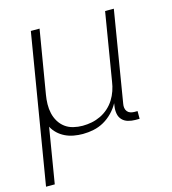

<svg xmlns="http://www.w3.org/2000/svg" viewBox="-109 -620 819 914"><g transform="rotate(-15 300.0 -162.5)"><path d="M5 205 127 -530H170L118 -219Q114 -196 113.5 -172.5Q113 -149 118 -127Q123 -105 134.5 -86Q146 -67 163.5 -54Q181 -41 203.5 -35.5Q226 -30 249 -30Q272 -30 294.5 -34.5Q317 -39 338 -49Q359 -59 377 -75Q395 -91 407.5 -111Q420 -131 427.5 -153Q435 -175 438 -197L493 -530H536L462 -81Q460 -71 461.5 -61Q463 -51 469 -43.5Q475 -36 484.5 -33Q494 -30 504 -30H519V8H498Q480 8 462.5 3Q445 -2 433.5 -14.5Q422 -27 419 -45Q416 -63 419 -81L421 -95Q408 -71 388 -50.5Q368 -30 344 -16.5Q320 -3 293 2.5Q266 8 240 8Q218 8 195.5 4Q173 0 153.5 -9.5Q134 -19 118.5 -33.5Q103 -48 93 -67L48 205Z"/></g></svg>

Font: Iosevka Curly XLtExObl
Style: Regular
Weight: 200
Width: 7
Italic angle: -9°
Monospace: yes
Designer: Belleve Invis
Foundry: Belleve Invis
Version: Version 11.0.1; ttfautohint (v1.8.3)